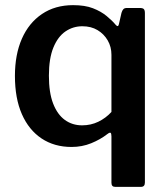

<svg xmlns="http://www.w3.org/2000/svg" viewBox="-20 -561 646 746"><path d="M523 -530Q535 -530 539 -525.5Q543 -521 543 -510V148Q543 165 528 165H427Q413 165 413 149V-31Q413 -43 409.5 -45Q406 -47 397 -40Q370 -19 334.5 -4.5Q299 10 258 10Q191 10 141.5 -23Q92 -56 65 -117.5Q38 -179 38 -266Q38 -349 65 -410.5Q92 -472 143 -506.5Q194 -541 264 -541Q310 -541 341 -529Q372 -517 394 -499Q416 -481 430 -464Q439 -454 442 -467L452 -511Q455 -521 459.5 -525.5Q464 -530 473 -530ZM413 -348Q413 -379 398.5 -404Q384 -429 359 -444Q334 -459 300 -459Q264 -459 234.5 -439Q205 -419 187.5 -376.5Q170 -334 170 -267Q170 -201 186.5 -158.5Q203 -116 232 -95Q261 -74 299 -74Q333 -74 362 -88Q391 -102 413 -126Z"/></svg>

Font: Libre Franklin SemiBold
Style: Regular
Weight: 600
Designer: Pablo Impallari, Rodrigo Fuenzalida, Nhung Nguyen
Foundry: Impallari Type
Version: Version 3.000